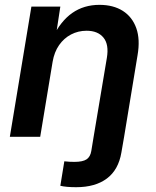

<svg xmlns="http://www.w3.org/2000/svg" viewBox="-20 -570 648 800"><path d="M231.4 204.1 248 102.1Q258.3 103.5 270 104Q281.7 104.5 290 104.5Q324.7 104.5 340.6 94Q356.4 83.5 360.4 59.1L370.1 0H497.1L485.8 65.4Q473.6 137.7 425.3 173.8Q377 210 297.4 210Q276.9 210 260 208.5Q243.2 207 231.4 204.1ZM199.2 -312.5 147.5 0H21L110.8 -542.5H231.4L210.9 -408.2L198.7 -412.1Q232.4 -481.9 281 -515.9Q329.6 -549.8 394.5 -549.8Q452.1 -549.8 491.7 -524.7Q531.2 -499.5 547.9 -452.6Q564.5 -405.8 553.2 -340.3L497.1 0H370.1L425.3 -329.1Q434.6 -384.8 411.1 -413.3Q387.7 -441.9 340.8 -441.9Q305.7 -441.9 275.9 -426.3Q246.1 -410.6 226.1 -381.8Q206.1 -353 199.2 -312.5Z"/></svg>

Font: Inter 16pt SemiBold
Style: Italic
Weight: 600
Italic angle: -9.3988°
Version: Version 4.001;git-66647c0bb